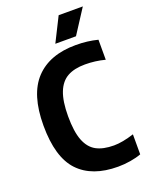

<svg xmlns="http://www.w3.org/2000/svg" viewBox="-174 -1036 873 1131"><g transform="rotate(-20 263.0 -470.0)"><path d="M33.5 -368.5Q33.5 -563 121.5 -656.2Q209.5 -749.5 374.5 -749.5Q447 -749.5 511 -733V-607.5Q450.5 -623.5 386 -623.5Q319 -623.5 275.8 -599.5Q232.5 -575.5 210.5 -519.8Q188.5 -464 188.5 -370.5Q188.5 -274 210 -218.5Q231.5 -163 274.2 -139.8Q317 -116.5 385 -116.5Q437.5 -116.5 511 -140V-14.5Q482 -3.5 442.8 3Q403.5 9.5 365 9.5Q202.5 9.5 118 -80Q33.5 -169.5 33.5 -368.5ZM264 -797.5 340 -949H491.5L393.5 -797.5Z"/></g></svg>

Font: Encode Sans Condensed
Style: Bold
Weight: 700
Width: 3
Designer: Multiple Designers
Foundry: Impallari Type
Version: Version 2.000